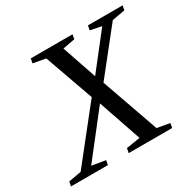

<svg xmlns="http://www.w3.org/2000/svg" viewBox="-179 -807 968 960"><g transform="rotate(-30 305.0 -327.5)"><path d="M367 -368 483 -39 556 -26 551 0H300L305 -26L385 -39L300 -287L106 -39L185 -26L180 0H-33L-28 -26L45 -39L280 -335L180 -616L108 -629L113 -655H354L349 -629L279 -616L347 -417L503 -616L438 -629L443 -655H643L638 -629L564 -616Z"/></g></svg>

Font: Libra Serif Modern
Style: Italic
Weight: 400
Italic angle: -12°
Designer: Stefan Peev, Context Ltd
Foundry: Stefan Peev, Context Ltd
Version: Version 1.000